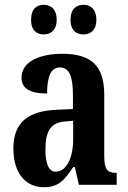

<svg xmlns="http://www.w3.org/2000/svg" viewBox="-20 -773 534 803"><path d="M330 -629C356 -629 383 -645 383 -690C383 -737 356 -753 330 -753C300 -753 275 -737 275 -690C275 -645 300 -629 330 -629ZM163 -629C190 -629 217 -645 217 -690C217 -737 190 -753 163 -753C135 -753 110 -737 110 -690C110 -645 135 -629 163 -629ZM163 10C225 10 249 -19 286 -74H293L310 0H468V-50H465C428 -50 416 -66 416 -121V-377C416 -502 357 -548 241 -548C145 -548 70 -515 70 -448C70 -403 105 -382 177 -382C177 -450 192 -491 230 -491C272 -491 285 -449 285 -374V-317L218 -314C96 -309 36 -260 36 -152C36 -42 93 10 163 10ZM213 -55C183 -55 170 -90 170 -147C170 -222 190 -260 252 -265L286 -268V-191C286 -111 257 -55 213 -55Z"/></svg>

Font: Noto Serif Georgian ExtraCondensed Bold
Style: Regular
Weight: 700
Width: 2
Designer: Monotype Design Team, Akaki Razmadze
Foundry: Google LLC
Version: Version 2.003